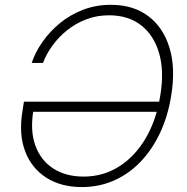

<svg xmlns="http://www.w3.org/2000/svg" viewBox="-20 -757 765 787"><path d="M315.4 9.8Q230 9.8 169.7 -28.8Q109.4 -67.4 83 -137Q56.6 -206.5 71.8 -299.8L78.1 -340.3H650.9L644 -298.8H100.6L116.7 -303.2Q103 -220.7 125 -160.2Q147 -99.6 198.2 -66.4Q249.5 -33.2 322.8 -33.2Q402.8 -33.2 468 -74.5Q533.2 -115.7 576.9 -189.9Q620.6 -264.2 636.7 -363.8Q653.8 -464.4 632.3 -538.6Q610.8 -612.8 558.1 -653.6Q505.4 -694.3 427.2 -694.3Q377 -694.3 333.5 -677.7Q290 -661.1 255.1 -633.1Q220.2 -605 195.1 -570.3Q169.9 -535.6 156.2 -499H109.9Q124.5 -543 154.1 -585.2Q183.6 -627.4 225.3 -661.9Q267.1 -696.3 320.1 -716.8Q373 -737.3 434.6 -737.3Q526.4 -737.3 588.1 -690.7Q649.9 -644 675 -560.3Q700.2 -476.6 681.6 -363.8Q668 -279.8 635.5 -211.2Q603 -142.6 555.2 -93Q507.3 -43.5 446.5 -16.8Q385.7 9.8 315.4 9.8Z"/></svg>

Font: Inter 20pt ExtraLight
Style: Italic
Weight: 250
Italic angle: -9.3988°
Version: Version 4.001;git-66647c0bb